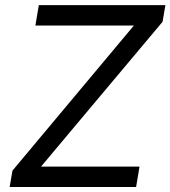

<svg xmlns="http://www.w3.org/2000/svg" viewBox="-20 -748 682 768"><path d="M18.6 0 29.8 -65.4 515.6 -646H121.6L135.3 -727.5H641.6L630.4 -661.1L144 -81.5H538.1L524.4 0Z"/></svg>

Font: Adwaita Sans
Style: Italic
Weight: 400
Italic angle: -9.39999°
Designer: Rasmus Andersson
Foundry: rsms
Version: Version 4.001;git-9221beed3